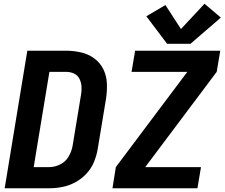

<svg xmlns="http://www.w3.org/2000/svg" viewBox="-20 -1006 1200 1026"><path d="M873 -772H998L1160 -912L1073 -986L947 -851L864 -979L762 -919ZM581 0H1035L1054 -113H756L1138 -622L1157 -735H702L683 -622H981L599 -113ZM5 0H244Q279 0 314 -7Q349 -14 382.5 -32Q416 -50 442 -78Q468 -106 482 -140Q496 -174 502 -209L547 -481Q553 -522 551 -562.5Q549 -603 531.5 -637.5Q514 -672 483 -694.5Q452 -717 413 -726Q374 -735 333 -735H126ZM243 -113H160L244 -622H333Q356 -622 375.5 -613Q395 -604 404.5 -585Q414 -566 415.5 -544Q417 -522 413 -500L368 -227Q363 -198 347 -170Q331 -142 302 -127.5Q273 -113 243 -113Z"/></svg>

Font: Iosevka Sparkle Extrabold
Style: Italic
Weight: 800
Italic angle: -9°
Designer: Belleve Invis
Foundry: Belleve Invis
Version: Version 4.5.0; ttfautohint (v1.8.3)